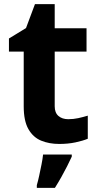

<svg xmlns="http://www.w3.org/2000/svg" viewBox="-20 -682 474 923"><path d="M308 -109Q333 -109 356 -114Q379 -119 402 -126V-15Q378 -5 342.5 2.5Q307 10 265 10Q216 10 177.5 -6Q139 -22 116.5 -61.5Q94 -101 94 -171V-434H23V-497L105 -547L148 -662H243V-546H396V-434H243V-171Q243 -140 261 -124.5Q279 -109 308 -109ZM325 71Q315 93 302.5 117.5Q290 142 275.5 168Q261 194 244 221H157V208Q163 188 168.5 162Q174 136 179.5 109Q185 82 187 61H325Z"/></svg>

Font: Noto Sans Sundanese
Style: Regular
Weight: 400
Designer: Monotype Design Team (Regular), Sérgio L. Martins (other weights)
Foundry: Monotype Imaging Inc.
Version: Version 2.003